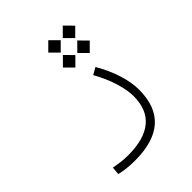

<svg xmlns="http://www.w3.org/2000/svg" viewBox="-219 -683 1023 1023"><g transform="rotate(-45 293.0 -171.5)"><path d="M196.3 218.8Q131.3 218.8 82.5 206.1L86.4 161.6Q113.8 166.5 136.5 169.7Q159.2 172.9 191.9 172.9Q311.5 172.9 372.8 122.3Q434.1 71.8 434.1 -29.8Q434.1 -74.7 415.8 -135Q397.5 -195.3 360.8 -261.2L399.9 -283.2Q439 -215.8 459 -151.4Q479 -86.9 479 -33.2Q479 218.8 196.3 218.8ZM322.3 -356.9 275.4 -403.8 322.3 -451.2 369.1 -403.8ZM323.2 -468.3 276.4 -515.1 323.2 -562 370.1 -515.1ZM431.2 -357.4 384.3 -404.3 431.2 -451.7 478 -404.3ZM432.6 -468.3 385.7 -515.1 432.6 -562.5 479.5 -515.1Z"/></g></svg>

Font: Cascadia Mono ExtraLight
Style: Regular
Weight: 200
Monospace: yes
Designer: Aaron Bell
Foundry: Saja Typeworks
Version: Version 2404.023; ttfautohint (v1.8.4)